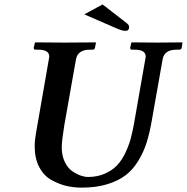

<svg xmlns="http://www.w3.org/2000/svg" viewBox="-20 -838 847 870"><path d="M638.2 -568.8Q640.1 -576.7 640.1 -582Q640.1 -612.8 590.8 -612.8H577.1Q570.3 -612.8 569.8 -621.1L575.2 -645L577.1 -646Q652.3 -645 690.9 -645Q690.9 -645 805.2 -646L807.1 -645L803.2 -621.1Q801.3 -613.3 793 -612.8H778.8Q724.6 -612.8 716.8 -568.8L668 -293Q658.2 -235.8 644.5 -192.4Q630.9 -148.9 606.4 -108.9Q582 -68.8 548.6 -43.5Q515.1 -18.1 465.1 -2.9Q415 12.2 350.1 12.2Q313 12.2 279.5 4.2Q246.1 -3.9 212.2 -22.9Q178.2 -42 157.7 -81.1Q137.2 -120.1 137.2 -174.8Q137.2 -201.7 143.1 -234.9L201.2 -568.8Q203.1 -576.7 203.1 -582Q203.1 -612.8 153.8 -612.8H140.1Q133.3 -612.8 132.8 -621.1L138.2 -645L140.1 -646Q237.3 -645 275.9 -645L413.1 -646L415 -645L410.2 -621.1Q408.2 -613.3 400.9 -612.8H387.2Q332 -612.8 324.2 -568.8L271 -268.1Q259.8 -198.2 259.8 -170.9Q259.8 -132.8 273.4 -104.5Q287.1 -76.2 307.1 -62.5Q327.1 -48.8 345.5 -42.5Q363.8 -36.1 378.9 -36.1Q420.9 -36.1 454.8 -51Q488.8 -65.9 510.5 -88.9Q532.2 -111.8 548.1 -145.5Q564 -179.2 572 -209Q580.1 -238.8 586.9 -275.9ZM444.8 -817.9 553.2 -733.9Q565.4 -725.1 564.9 -714.8Q564.9 -697.8 547.9 -698.2Q533.7 -698.2 506.8 -710L361.8 -772.9Z"/></svg>

Font: Linux Libertine O
Style: Semibold Italic
Weight: 600
Italic angle: -11.5°
Designer: Philipp H. Poll
Foundry: Philipp H. Poll
Version: Version 5.1.2